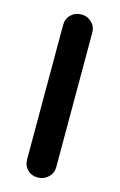

<svg xmlns="http://www.w3.org/2000/svg" viewBox="-110 -748 496 796"><g transform="rotate(15 137.5 -350.0)"><path d="M200 -639V-61Q200 -35 181 -17.5Q162 0 137 0Q109 0 92 -17.5Q75 -35 75 -61V-639Q75 -665 93 -682.5Q111 -700 139 -700Q163 -700 181.5 -682.5Q200 -665 200 -639Z"/></g></svg>

Font: Quicksand Variable Light
Style: Regular
Weight: 300
Designer: Andrew Paglinawan
Foundry: Andrew Paglinawan
Version: Version 3.004